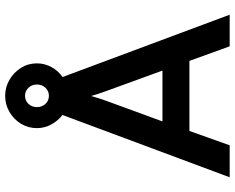

<svg xmlns="http://www.w3.org/2000/svg" viewBox="-103 -807 910 744"><g transform="rotate(-90 352.0 -435.0)"><path d="M37 0 278.5 -648Q256.5 -664.5 242 -690.8Q227.5 -717 227.5 -747Q227.5 -781 244.5 -808.8Q261.5 -836.5 290 -853.2Q318.5 -870 353 -870Q386.5 -870 415 -853.2Q443.5 -836.5 461 -808.8Q478.5 -781 478.5 -747Q478.5 -717 464 -690.5Q449.5 -664 425.5 -647.5L667 0H544.5L488 -156H216.5L161 0ZM253.5 -260.5H450.5L373.5 -472Q370 -481 366 -493Q362 -505 358 -516.8Q354 -528.5 352 -537Q349.5 -528.5 346 -516.8Q342.5 -505 338.5 -493Q334.5 -481 331 -472ZM353 -700.5Q371 -700.5 383.8 -713.8Q396.5 -727 396.5 -747Q396.5 -766.5 383.8 -779.8Q371 -793 353 -793Q334 -793 321.5 -779.8Q309 -766.5 309 -747Q309 -727 321.5 -713.8Q334 -700.5 353 -700.5Z"/></g></svg>

Font: Overpass SemiBold
Style: Regular
Weight: 600
Designer: Delve Withrington, Dave Bailey, Thomas Jockin
Foundry: Delve Fonts LLC
Version: Version 4.000